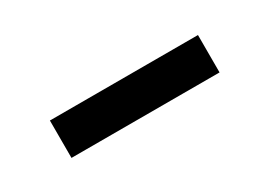

<svg xmlns="http://www.w3.org/2000/svg" viewBox="-15 -815 530 378"><g transform="rotate(-30 250.0 -625.5)"><path d="M81.7 -582.5V-667.5H418.3V-582.5Z"/></g></svg>

Font: Funnel Display SemiBold
Style: Regular
Weight: 600
Designer: NORD ID, Kristian Moeller
Foundry: Dicotype
Version: Version 1.000